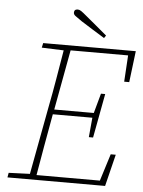

<svg xmlns="http://www.w3.org/2000/svg" viewBox="-58 -902 708 948"><g transform="rotate(5 296.0 -428.0)"><path d="M128 -653 133 -676H592L573 -521H548L556 -652H271L216 -354H412L439 -452H460L419 -233H398L407 -330H211L208 -313Q195 -241 182 -168.5Q169 -96 157 -24H471L513 -158H538L499 0H15L19 -23L124 -27L187 -364Q201 -435 213 -506.5Q225 -578 237 -649ZM439 -740 430 -727Q400 -745 371 -763.5Q342 -782 313 -800Q290 -816 280.5 -823Q271 -830 271 -839Q271 -856 289 -856Q297 -856 306 -850Q315 -844 335 -827Q359 -807 385.5 -785Q412 -763 439 -740Z"/></g></svg>

Font: Source Serif 4 SmText ExtraLight
Style: Italic
Weight: 200
Italic angle: -12°
Designer: Frank Grießhammer
Foundry: Adobe
Version: Version 4.005;hotconv 1.1.0;makeotfexe 2.6.0